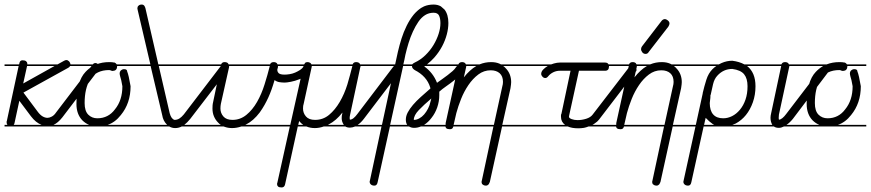

<svg xmlns="http://www.w3.org/2000/svg" viewBox="-20 -570 3828 844"><path d="M317 -280H288Q286 -275 280 -272L83 -163L145 -80Q156 -65 167 -58.5Q178 -52 189 -52Q197 -52 207.5 -57.5Q218 -63 226 -75L387 -286Q392 -293 400 -293Q405 -293 412 -287.5Q419 -282 419 -275Q419 -269 414 -264L254 -54Q235 -30 215 -21H317V-14H0V-21H13Q9 -25 9 -33Q9 -37 10 -38L62 -280H0V-287H64L65 -291Q67 -305 79 -305Q90 -305 95 -300.5Q100 -296 100 -291V-287H233L262 -303Q267 -306 272 -306Q278 -306 284 -300Q289 -294 290 -287H317ZM116 -59 65 -127 44 -30Q43 -24 40 -21H163Q137 -31 116 -59ZM82 -203 220 -280H99Z M578 -280H495Q495 -270 490.5 -264.5Q486 -259 479 -259Q477 -258 476 -258Q473 -258 470 -259Q464 -262 460 -262Q403 -262 376 -221Q352 -181 352 -117Q352 -82 368 -66Q384 -50 408 -50Q432 -50 451.5 -60Q471 -70 485 -89Q518 -129 518 -191L513 -217Q510 -228 508 -235Q506 -242 506 -248Q506 -254 510 -259Q517 -266 525 -266Q539 -266 539 -256Q546 -239 554 -191Q554 -116 511 -64Q486 -32 453 -21H578V-14H418H412H405H316V-21H372Q355 -28 342 -41Q316 -68 316 -113Q316 -212 356 -254Q371 -270 389 -280H316V-287H404Q429 -297 460 -297H461Q473 -297 482 -295H484Q490 -292 493 -287H578Z M619 -535 676 -287H884V-280H678L726 -72Q733 -47 747 -43Q759 -43 768.5 -49Q778 -55 788 -67L947 -275Q953 -283 960 -283Q966 -283 973 -277.5Q980 -272 980 -266Q980 -259 975 -254L816 -47Q803 -31 790 -21H884V-14H779Q765 -7 750 -7Q736 -7 724 -14H578V-21H715L713 -23Q697 -39 693 -64L642 -280H578V-287H641L585 -527Q584 -529 584 -533V-535L586 -542Q587 -543 588 -544Q593 -550 603 -550Q612 -550 616 -542Z M1248 -280H1202Q1202 -273 1200.5 -269.5Q1199 -266 1199 -263Q1199 -254 1205.5 -248Q1212 -242 1231 -242Q1241 -242 1253.5 -244Q1266 -246 1277.5 -251Q1289 -256 1299 -262.5Q1309 -269 1314 -277Q1320 -285 1327 -285Q1333 -285 1339.5 -279Q1346 -273 1346 -267Q1346 -253 1331.5 -241.5Q1317 -230 1297 -222Q1277 -214 1258.5 -210.5Q1240 -207 1232 -207Q1219 -207 1207.5 -209Q1196 -211 1187 -218Q1180 -194 1173.5 -176Q1167 -158 1159.5 -141.5Q1152 -125 1143 -109Q1134 -93 1122 -76Q1094 -39 1062 -23Q1060 -22 1058 -21H1248V-14H1041Q1020 -7 1000 -7Q982 -7 966 -13L963 -14H884V-21H951Q944 -25 939 -31Q927 -43 920.5 -58.5Q914 -74 914 -93Q914 -100 914.5 -107Q915 -114 917 -122L950 -280H884V-287H952Q956 -297 967 -297Q977 -297 982 -292Q984 -289 985 -287H1167Q1171 -297 1183 -297Q1192 -297 1197 -292Q1199 -289 1200 -287H1248ZM987 -275 951 -114Q949 -104 949 -93Q949 -73 962 -58Q975 -43 1002 -43Q1036 -43 1063 -65Q1090 -87 1110 -122Q1130 -157 1143 -199Q1156 -240 1166 -280H987Z M1642 -14H1541Q1529 -9 1518 -9Q1506 -9 1498 -14H1403Q1383 -7 1364 -7Q1344 -7 1327 -14H1289L1233 241Q1230 254 1218 254Q1207 254 1202.5 250Q1198 246 1198 240Q1198 234 1199 234L1254 -14H1248V-21H1256L1314 -280H1248V-287H1317Q1319 -290 1321 -293Q1324 -297 1331 -297H1334Q1346 -295 1349 -287H1530Q1534 -297 1545 -297Q1555 -297 1560 -292Q1562 -290 1563 -287H1642V-280H1565V-279Q1565 -278 1564 -275Q1563 -272 1563 -271L1519 -66Q1517 -57 1517 -51Q1517 -48 1518 -44Q1526 -44 1534.5 -51Q1543 -58 1551 -69L1709 -277Q1716 -285 1723 -285Q1730 -285 1736 -279Q1742 -273 1742 -266Q1742 -260 1738 -256L1579 -47Q1566 -30 1552 -21H1642ZM1350 -277Q1350 -276 1350 -275L1315 -114Q1312 -106 1312 -93Q1312 -73 1325 -58Q1338 -43 1365 -43Q1400 -43 1426.5 -65Q1453 -87 1473.5 -122Q1494 -157 1507 -199Q1519 -240 1529 -280H1351Q1351 -279 1350 -277ZM1491 -22Q1482 -35 1482 -51Q1482 -55 1482.5 -60.5Q1483 -66 1485 -73V-75Q1458 -40 1425 -23Q1423 -22 1421 -21H1491ZM1295 -38 1291 -21H1313Q1303 -28 1295 -38Z M1934 -528Q1951 -506 1951 -469Q1951 -445 1944 -418.5Q1937 -392 1923.5 -366.5Q1910 -341 1890 -318Q1875 -301 1857 -287H1929V-280H1848L1845 -278Q1884 -250 1901 -206Q1911 -213 1923.5 -222Q1936 -231 1948 -240Q1960 -249 1969.5 -257.5Q1979 -266 1984 -274Q1990 -283 1997 -283Q2004 -283 2010.5 -277.5Q2017 -272 2017 -266Q2017 -254 2005 -242Q1993 -230 1976 -216.5Q1959 -203 1941 -190.5Q1923 -178 1911 -167V-152Q1911 -124 1902 -98Q1893 -72 1877 -52Q1863 -33 1844 -21H1929V-14H1830Q1816 -8 1800 -8Q1788 -8 1778 -14H1694L1640 231Q1637 246 1626 246Q1616 246 1610.5 241Q1605 236 1605 229Q1605 225 1606 224L1657 -14H1642V-21H1659L1715 -280H1642V-287H1717Q1722 -312 1729 -342Q1736 -372 1745 -400.5Q1754 -429 1767.5 -456.5Q1781 -484 1798 -505Q1813 -523 1831 -535L1844 -542Q1863 -550 1886 -550Q1904 -550 1918 -542ZM1764 -44Q1764 -60 1772.5 -76Q1781 -92 1795.5 -109Q1810 -126 1829.5 -143.5Q1849 -161 1872 -181V-182Q1872 -183 1871.5 -184Q1871 -185 1871 -186Q1856 -235 1803 -262Q1797 -266 1794 -270Q1791 -274 1791 -280H1752L1751 -275L1695 -21H1770Q1764 -30 1764 -44ZM1803 -295Q1829 -307 1850 -327.5Q1871 -348 1885.5 -372Q1900 -396 1908 -421Q1916 -446 1916 -468Q1916 -489 1910 -501.5Q1904 -514 1886 -514Q1865 -514 1848.5 -503.5Q1832 -493 1819 -474Q1806 -455 1795 -431Q1784 -407 1776 -381Q1768 -355 1762 -329Q1758 -307 1753 -287H1792Q1795 -291 1803 -295ZM1872 -122Q1873 -126 1874 -129Q1875 -132 1876 -137Q1843 -109 1821 -86Q1799 -63 1799 -43H1800Q1811 -43 1823 -49.5Q1835 -56 1844.5 -67Q1854 -78 1861.5 -92.5Q1869 -107 1872 -122ZM1642 239V232Z M2129 239Q2128 240 2126 242Q2122 246 2117 246Q2107 246 2102 241Q2100 240 2099 239L2097 232V230Q2097 226 2098 224L2149 -14H1973Q1971 -8 1968 -5Q1964 -2 1958 -2Q1947 -2 1942 -6Q1939 -9 1938 -14H1929V-21H1938L1939 -22V-29L1994 -280H1929V-287H1995Q1999 -297 2011 -297Q2020 -297 2025 -292Q2027 -289 2028 -287H2088Q2112 -297 2139 -297Q2160 -297 2176 -290Q2179 -288 2182 -287H2293V-280H2192Q2198 -276 2203 -270Q2215 -258 2221 -242.5Q2227 -227 2227 -209Q2227 -201 2224 -182L2188 -21H2293V-14H2187L2133 231L2132 232ZM2188 -190Q2191 -200 2191 -210Q2191 -235 2176.5 -248Q2162 -261 2137 -261Q2107 -261 2082.5 -242.5Q2058 -224 2039 -196Q2020 -168 2007 -135.5Q1994 -103 1986 -73L1974 -21H2151ZM2029 -277Q2029 -276 2029 -275L2019 -230Q2045 -263 2074 -280H2030Q2030 -279 2029 -277Z M2679 -14H2567Q2557 -10 2547 -8Q2534 -6 2522 -6Q2494 -6 2476 -14H2293V-21H2464Q2446 -34 2446 -57V-63Q2446 -67 2448 -70L2488 -259H2441Q2426 -259 2412.5 -252.5Q2399 -246 2390 -235Q2384 -227 2377 -227Q2370 -227 2364.5 -233Q2359 -239 2359 -245Q2359 -255 2367.5 -264Q2376 -273 2388 -280H2293V-287H2403Q2409 -289 2415 -291Q2429 -295 2441 -295H2640Q2651 -295 2655 -287H2679V-280H2657V-278Q2657 -259 2640 -259H2525L2482 -63L2481 -57Q2481 -51 2492.5 -46.5Q2504 -42 2519 -42Q2538 -42 2557 -48Q2576 -54 2585 -66L2745 -274Q2750 -282 2758 -282Q2766 -282 2772 -276Q2778 -270 2778 -263Q2778 -257 2773 -253L2613 -44Q2606 -35 2595 -28Q2590 -24 2584 -21H2679Z M2879 239Q2878 240 2876 242Q2872 246 2867 246Q2857 246 2852 241Q2850 240 2849 239L2847 232V230Q2847 226 2848 224L2899 -14H2723Q2721 -8 2718 -5Q2714 -2 2708 -2Q2697 -2 2692 -6Q2689 -9 2688 -14H2679V-21H2688L2689 -22V-29L2744 -280H2679V-287H2745Q2749 -297 2761 -297Q2770 -297 2775 -292Q2777 -289 2778 -287H2838Q2862 -297 2889 -297Q2910 -297 2926 -290Q2929 -288 2932 -287H3043V-280H2942Q2948 -276 2953 -270Q2965 -258 2971 -242.5Q2977 -227 2977 -209Q2977 -201 2974 -182L2938 -21H3043V-14H2937L2883 231L2882 232ZM2938 -190Q2941 -200 2941 -210Q2941 -235 2926.5 -248Q2912 -261 2887 -261Q2857 -261 2832.5 -242.5Q2808 -224 2789 -196Q2770 -168 2757 -135.5Q2744 -103 2736 -73L2724 -21H2901ZM2832 -342Q2827 -333 2818 -333Q2809 -333 2803.5 -340Q2798 -347 2798 -354Q2798 -360 2802 -366L2888 -478Q2891 -482 2895 -484Q2899 -486 2902 -486Q2909 -486 2916 -480Q2923 -474 2923 -467Q2923 -461 2918 -453ZM2779 -277Q2779 -276 2779 -275L2769 -230Q2795 -263 2824 -280H2780Q2780 -279 2779 -277Z M3349 -280H3264Q3301 -251 3301 -191Q3301 -153 3289.5 -120.5Q3278 -88 3259 -64.5Q3240 -41 3214 -27Q3207 -24 3199 -21H3349V-14H3166H3159H3073L3019 231Q3016 246 3005 246Q2995 246 2989.5 241Q2984 236 2984 229Q2984 226 2985 224L3069 -159V-161Q3076 -191 3085 -219.5Q3094 -248 3112 -266Q3120 -274 3129 -280H3043V-287H3140L3152 -293Q3175 -303 3199 -303Q3230 -299 3252 -287H3349ZM3104 -153 3103 -152V-150Q3103 -139 3101.5 -130.5Q3100 -122 3100 -117Q3100 -84 3115 -67Q3130 -50 3159 -50Q3179 -50 3198 -59.5Q3217 -69 3232.5 -87.5Q3248 -106 3257 -132Q3266 -158 3266 -191Q3266 -225 3251 -243.5Q3236 -262 3199 -267Q3160 -267 3133 -237Q3120 -223 3114.5 -200Q3109 -177 3104 -153ZM3114 -24Q3098 -35 3082 -52L3075 -21H3120Q3117 -22 3114 -24Z M3526 -280H3450Q3450 -279 3449.5 -277.5Q3449 -276 3449 -275L3404 -66Q3403 -57 3403 -51Q3403 -48 3404 -44Q3411 -44 3419.5 -51Q3428 -58 3436 -69L3595 -277Q3601 -285 3608 -285Q3615 -285 3621.5 -279Q3628 -273 3628 -266Q3628 -260 3623 -256L3465 -47Q3451 -30 3437 -21H3526V-14H3426Q3414 -8 3404 -8Q3390 -8 3382 -14H3349V-21H3375Q3367 -35 3367 -52Q3367 -61 3370 -73L3414 -280H3349V-287H3415Q3419 -297 3431 -297Q3440 -297 3445 -292Q3447 -289 3448 -287H3526Z M3788 -280H3705Q3705 -270 3700.5 -264.5Q3696 -259 3689 -259Q3687 -258 3686 -258Q3683 -258 3680 -259Q3674 -262 3670 -262Q3613 -262 3586 -221Q3562 -181 3562 -117Q3562 -82 3578 -66Q3594 -50 3618 -50Q3642 -50 3661.5 -60Q3681 -70 3695 -89Q3728 -129 3728 -191L3723 -217Q3720 -228 3718 -235Q3716 -242 3716 -248Q3716 -254 3720 -259Q3727 -266 3735 -266Q3749 -266 3749 -256Q3756 -239 3764 -191Q3764 -116 3721 -64Q3696 -32 3663 -21H3788V-14H3628H3622H3615H3526V-21H3582Q3565 -28 3552 -41Q3526 -68 3526 -113Q3526 -212 3566 -254Q3581 -270 3599 -280H3526V-287H3614Q3639 -297 3670 -297H3671Q3683 -297 3692 -295H3694Q3700 -292 3703 -287H3788Z"/></svg>

Font: Gruenewald VA 3. Klasse
Style: Regular
Weight: 400
Designer: Peter Wiegel
Foundry: Peter Wiegel, nach dem Schriftentwurf von Dr. H. Gr¸newald
Version: Version 0.007